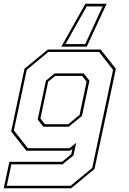

<svg xmlns="http://www.w3.org/2000/svg" viewBox="-40 -804 688 1024"><path d="M-20 200 10 59H291L340 18.5L346 -10L334 0H100.5L19.5 -103L90.5 -437L215 -540H496.5L578 -437L464 97L339.5 200ZM-4 187H336.5L452 91.5L563 -431.5L488.5 -527H218L102.5 -431.5L34 -108.5L108.5 -13.5H331L366.5 -42.5L352 24.5L293.5 72.5H20.5ZM191 -128 161 -166.5 205 -374 251.5 -412.5H406.5L437 -374L397 -185.5L326.5 -128ZM199.5 -141.5H324L384.5 -191.5L422 -368.5L397.5 -399H254L217 -368.5L175.5 -172ZM528.5 -784 422.5 -555H287L415.5 -784ZM507.5 -770H422.5L309.5 -569H414.5Z"/></svg>

Font: Tourney Thin
Style: Italic
Weight: 100
Italic angle: -12°
Designer: Tyler Finck
Foundry: Etcetera Type Co
Version: Version 1.015